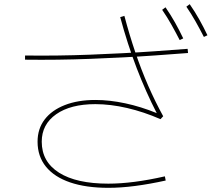

<svg xmlns="http://www.w3.org/2000/svg" viewBox="-20 -871 1040 920"><path d="M499 29Q392 29 316 3Q240 -23 200 -72.5Q160 -122 160 -192Q160 -254 194 -298.5Q228 -343 290.5 -367.5Q353 -392 437 -392Q505 -392 580 -376Q655 -360 731 -329Q679 -430 635 -544.5Q591 -659 556 -789L576 -795Q600 -704 628.5 -620Q657 -536 690.5 -459.5Q724 -383 762 -314L749 -300Q669 -335 589 -353.5Q509 -372 437 -372Q318 -372 249 -323.5Q180 -275 180 -192Q180 -96 263 -43.5Q346 9 499 9Q616 9 770 -26L774 -6Q697 11 628 20Q559 29 499 29ZM100 -585V-605Q178 -604 256 -605Q334 -606 411.5 -609Q489 -612 567 -616Q645 -620 723 -625.5Q801 -631 879 -637L881 -617Q803 -611 725 -605.5Q647 -600 569 -596Q491 -592 412.5 -589Q334 -586 256 -585Q178 -584 100 -585ZM841 -679Q822 -716 801.5 -752.5Q781 -789 757 -824L773 -836Q798 -800 819 -762.5Q840 -725 858 -687ZM957 -694Q938 -731 917.5 -767.5Q897 -804 873 -839L889 -851Q914 -815 935 -777.5Q956 -740 974 -702Z"/></svg>

Font: Murecho Thin Thin
Style: Regular
Weight: 250
Version: Version 1.010